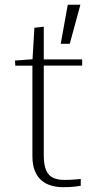

<svg xmlns="http://www.w3.org/2000/svg" viewBox="-20 -776 410 801"><path d="M242.7 4.9Q215.8 4.9 192.4 -2.2Q168.9 -9.3 151.9 -24.4Q134.8 -39.6 125 -64.2Q115.2 -88.9 115.2 -124.5V-502H43.9L42.5 -523.4L115.7 -528.8L123.5 -660.2L162.6 -664.6V-528.3H322.8V-502.4H162.6V-128.9Q162.6 -87.4 172.9 -64.9Q183.1 -42.5 202.4 -33.9Q221.7 -25.4 248 -25.4Q273.9 -25.4 293.7 -27.3Q313.5 -29.3 316.9 -29.3V-1Q309.6 0 292.7 2.4Q275.9 4.9 242.7 4.9ZM233.4 -593.3 262.7 -756.3H315.4L271 -593.3Z"/></svg>

Font: Comme Thin
Style: Regular
Weight: 250
Version: Version 1.000;gftools[0.9.27]